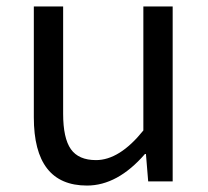

<svg xmlns="http://www.w3.org/2000/svg" viewBox="-20 -563 647 596"><path d="M85 -199V-543H176V-210Q176 -134 200 -100Q224 -66 278 -66Q351 -66 425 -158V-543H516V0H440L433 -85H430Q345 13 250 13Q85 13 85 -199Z"/></svg>

Font: Noto Sans Tobesmart edit
Style: Regular
Weight: 400
Designer: Ryoko NISHIZUKA  (kana & ideographs); Paul D. Hunt (Latin, Greek & Cyrillic); Wenlong ZHANG  (bopomofo); Sandoll Communi
Foundry: Adobe Systems Incorporated
Version: Version 1.005 Oct 7, 2021